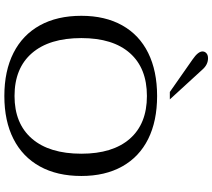

<svg xmlns="http://www.w3.org/2000/svg" viewBox="-68 -922 1000 905"><g transform="rotate(90 432.5 -470.0)"><path d="M55 -353Q55 -465 100 -545.5Q145 -626 230 -668Q315 -710 433 -710Q551 -710 635.5 -668Q720 -626 765 -545.5Q810 -465 810 -353Q810 -239 765 -157.5Q720 -76 635.5 -33Q551 10 433 10Q315 10 230 -33Q145 -76 100 -157.5Q55 -239 55 -353ZM705 -353Q705 -501 634.5 -581.5Q564 -662 433 -662Q302 -662 231 -582Q160 -502 160 -353Q160 -202 231 -120Q302 -38 433 -38Q563 -38 634 -120Q705 -202 705 -353ZM261 -877Q223 -903 223 -924Q223 -935 231.5 -942.5Q240 -950 255 -950Q285 -950 308 -924L449 -770H414Z"/></g></svg>

Font: Fahkwang
Style: Regular
Weight: 400
Version: Version 1.000; ttfautohint (v1.6)